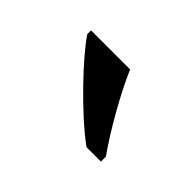

<svg xmlns="http://www.w3.org/2000/svg" viewBox="-46 -865 358 358"><g transform="rotate(45 133.0 -686.0)"><path d="M188 -606H226V-619C199 -657 162 -721 143 -766H40V-756C63 -721 138 -642 188 -606Z"/></g></svg>

Font: Noto Serif Lao SemiCondensed
Style: Regular
Weight: 400
Width: 4
Designer: Monotype Design Team
Foundry: Monotype Imaging Inc.
Version: Version 2.003